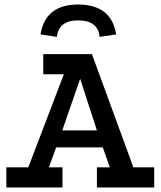

<svg xmlns="http://www.w3.org/2000/svg" viewBox="-20 -828 709 848"><path d="M325 -808Q472 -808 493 -676L420 -665Q413 -738 325 -738Q240 -738 231 -665L159 -676Q180 -808 325 -808ZM8 0V-89H105L262 -500H171V-589H386L569 -89H661V0H408V-89H465L434 -177H228L196 -89H256V0ZM255 -252H408L334 -480Z"/></svg>

Font: Podkova SemiBold
Style: Regular
Weight: 600
Designer: Ilya Yudin
Foundry: Cyreal (www.cyreal.org)
Version: Version 2.103